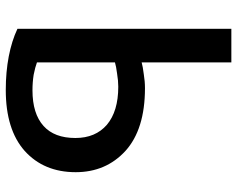

<svg xmlns="http://www.w3.org/2000/svg" viewBox="-94 -670 774 625"><g transform="rotate(90 292.5 -357.0)"><path d="M540 -216.8Q540 -315.4 470.7 -378.9Q400.4 -442.4 266.6 -442.4Q244.1 -442.4 220.7 -438.5Q196.3 -435.5 182.6 -431.6Q182.6 -529.3 182.6 -723.6Q155.3 -723.6 73.2 -723.6Q73.2 -549.8 73.2 -27.3Q112.3 -8.8 163.1 1Q213.9 10.7 272.5 10.7Q401.4 10.7 470.7 -50.8Q540 -113.3 540 -216.8ZM428.7 -215.8Q428.7 -147.5 389.6 -112.3Q349.6 -76.2 273.4 -76.2Q247.1 -76.2 222.7 -80.1Q198.2 -85 182.6 -90.8Q182.6 -175.8 182.6 -344.7Q195.3 -348.6 218.8 -351.6Q242.2 -355.5 261.7 -355.5Q341.8 -355.5 385.7 -318.4Q428.7 -281.2 428.7 -215.8Z"/></g></svg>

Font: DaxlinePro-Medium
Style: Medium
Weight: 400
Designer: Hans Reichel
Version: Version 7.502; 2006